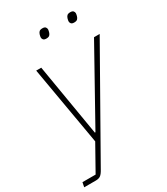

<svg xmlns="http://www.w3.org/2000/svg" viewBox="-241 -793 945 1087"><g transform="rotate(-30 232.0 -249.0)"><path d="M450 -508H487L108 161Q96 183 84.5 191.5Q73 200 53 200H-23L-17 170H69L161 6L72 -508H105L184 -38H188ZM213 -636Q199 -636 193.5 -642.5Q188 -649 188 -657Q188 -662 191 -674Q194 -685 200.5 -691.5Q207 -698 222 -698Q236 -698 241.5 -691.5Q247 -685 247 -677Q247 -672 244 -660Q241 -649 234.5 -642.5Q228 -636 213 -636ZM395 -636Q381 -636 375.5 -642.5Q370 -649 370 -657Q370 -662 373 -674Q376 -685 382.5 -691.5Q389 -698 404 -698Q418 -698 423.5 -691.5Q429 -685 429 -677Q429 -672 426 -660Q423 -649 416.5 -642.5Q410 -636 395 -636Z"/></g></svg>

Font: IBM Plex Sans ExtLt
Style: Italic
Weight: 200
Italic angle: -11°
Designer: Mike Abbink, Paul van der Laan, Pieter van Rosmalen
Foundry: Bold Monday
Version: Version 3.005